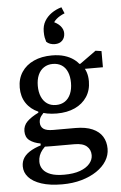

<svg xmlns="http://www.w3.org/2000/svg" viewBox="-65 -820 694 1100"><g transform="rotate(-5 282.5 -270.5)"><path d="M218 -646Q218 -680 233 -705.5Q248 -731 273.5 -749Q299 -767 331 -776L346 -740Q316 -728 297.5 -711.5Q279 -695 272 -673L263 -703Q301 -688 317.5 -668.5Q334 -649 334 -627Q334 -601 318.5 -585Q303 -569 276 -569Q261 -569 248.5 -573.5Q236 -578 227 -587Q223 -599 220.5 -612Q218 -625 218 -646ZM248 235Q177 235 128.5 219Q80 203 55.5 175.5Q31 148 31 113Q31 84 46 62Q61 40 92.5 23Q124 6 174 -7L181 0Q164 13 152 28Q140 43 134 59.5Q128 76 128 95Q128 120 142.5 139.5Q157 159 186.5 170Q216 181 263 181Q318 181 355 167.5Q392 154 411 131.5Q430 109 430 83Q430 51 407.5 31.5Q385 12 337 12H208Q191 12 175 11.5Q159 11 144 10V-9Q105 -16 81.5 -34Q58 -52 58 -87Q58 -119 81 -142Q104 -165 147 -186V-210L197 -202Q173 -181 161.5 -165Q150 -149 150 -129Q150 -105 167 -92.5Q184 -80 223 -80H350Q410 -80 448.5 -63Q487 -46 505.5 -16Q524 14 524 54Q524 91 504 123.5Q484 156 447 181Q410 206 359.5 220.5Q309 235 248 235ZM252 -172Q193 -172 148 -191.5Q103 -211 78 -248.5Q53 -286 53 -338Q53 -389 78 -427Q103 -465 148 -485.5Q193 -506 252 -506Q293 -506 324 -496.5Q355 -487 377.5 -470.5Q400 -454 413 -433L422 -432Q436 -414 443.5 -391.5Q451 -369 451 -340Q451 -289 426 -251Q401 -213 356.5 -192.5Q312 -172 252 -172ZM252 -221Q282 -221 303.5 -235.5Q325 -250 336.5 -277Q348 -304 348 -340Q348 -376 337 -402.5Q326 -429 304.5 -443Q283 -457 253 -457Q224 -457 202 -442.5Q180 -428 168.5 -401.5Q157 -375 157 -339Q157 -303 168.5 -276.5Q180 -250 201 -235.5Q222 -221 252 -221ZM385 -413V-444H411L504 -511L538 -506V-413Z"/></g></svg>

Font: Source Serif 4 Medium
Style: Regular
Weight: 500
Designer: Frank Grießhammer
Foundry: Adobe Systems Incorporated
Version: Version 4.004;hotconv 1.0.116;makeotfexe 2.5.65601